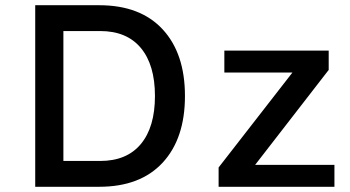

<svg xmlns="http://www.w3.org/2000/svg" viewBox="-20 -716 1340 736"><path d="M689 -348Q689 -185 603.5 -92.5Q518 0 360 0H115V-696H360Q518 -696 603.5 -603.5Q689 -511 689 -348ZM574 -348Q574 -467 520 -532Q466 -597 364 -597H223V-99H364Q466 -99 520 -164Q574 -229 574 -348ZM1262 -84V0H818V-74L1101 -438H840V-522H1240V-448L958 -84Z"/></svg>

Font: Amiko SemiBold
Style: Regular
Weight: 600
Designer: Pablo Impallari, Rodrigo Fuenzalida, Andres Torresi
Foundry: Impallari Type
Version: Version 1.001; ttfautohint (v1.3)